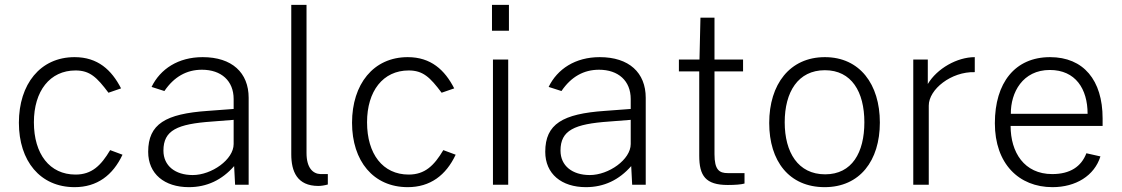

<svg xmlns="http://www.w3.org/2000/svg" viewBox="-20 -763 4633 793"><path d="M288 -527C146 -527 58 -415 58 -256C58 -98 146 10 288 10C381 10 446 -39 486 -124L435 -143C397 -79 359 -42 292 -42C185 -42 120 -127 120 -258C120 -387 186 -472 292 -472C351 -472 380 -444 428 -380L480 -398C441 -474 384 -527 288 -527Z M760 10C835 10 897 -20 947 -77L951 0H1007V-359C1007 -463 938 -527 817 -527C716 -527 642 -478 606 -404L659 -387C699 -446 751 -475 814 -475C894 -475 945 -429 945 -354V-313L838 -305C664 -293 592 -251 592 -136C592 -45 659 10 760 10ZM776 -40C704 -40 655 -78 655 -141C655 -225 712 -251 856 -261L945 -268V-168C945 -104 854 -40 776 -40Z M1295 5C1305 5 1320 3 1334 -1V-44H1304C1272 -45 1246 -70 1246 -131V-743H1183V-126C1183 -55 1207 5 1295 5Z M1664 -527C1522 -527 1434 -415 1434 -256C1434 -98 1522 10 1664 10C1757 10 1822 -39 1862 -124L1811 -143C1773 -79 1735 -42 1668 -42C1561 -42 1496 -127 1496 -258C1496 -387 1562 -472 1668 -472C1727 -472 1756 -444 1804 -380L1856 -398C1817 -474 1760 -527 1664 -527Z M2082 -743H2012V-636H2082ZM2079 -517H2016V0H2079Z M2400 10C2475 10 2537 -20 2587 -77L2591 0H2647V-359C2647 -463 2578 -527 2457 -527C2356 -527 2282 -478 2246 -404L2299 -387C2339 -446 2391 -475 2454 -475C2534 -475 2585 -429 2585 -354V-313L2478 -305C2304 -293 2232 -251 2232 -136C2232 -45 2299 10 2400 10ZM2416 -40C2344 -40 2295 -78 2295 -141C2295 -225 2352 -251 2496 -261L2585 -268V-168C2585 -104 2494 -40 2416 -40Z M3049 -468V-517H2931V-690H2873L2869 -517H2784V-468H2868V-120C2868 -37 2894 1 2986 1C3016 1 3042 -1 3055 -5V-48H2986C2951 -48 2931 -61 2931 -126V-468Z M3386 10C3531 10 3614 -99 3614 -257C3614 -415 3531 -527 3387 -527C3242 -527 3157 -415 3157 -255C3157 -98 3239 10 3386 10ZM3388 -43C3276 -43 3221 -134 3221 -258C3221 -383 3276 -473 3387 -473C3497 -473 3550 -384 3550 -258C3550 -133 3499 -43 3388 -43Z M3752 0H3816V-327C3816 -394 3909 -468 4006 -465V-527C3933 -527 3850 -480 3812 -416V-517H3752Z M4154 -243H4534V-274C4534 -432 4455 -527 4317 -527C4172 -527 4089 -421 4089 -254C4089 -87 4188 10 4327 10C4423 10 4500 -37 4525 -117L4467 -130C4446 -75 4400 -44 4326 -44C4210 -44 4154 -134 4154 -243ZM4155 -293C4154 -381 4204 -474 4316 -474C4422 -474 4472 -396 4472 -293Z"/></svg>

Font: United Sans ExtraLight
Style: Regular
Weight: 200
Designer: Pablo Impallari, Rodrigo Fuenzalida (Modified by Dan O. Williams)
Version: Version 1.000;PS 001.000;hotconv 1.0.88;makeotf.lib2.5.64775